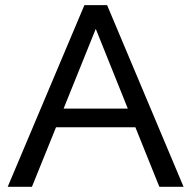

<svg xmlns="http://www.w3.org/2000/svg" viewBox="-20 -723 740 743"><path d="M9.8 0 306.6 -703.1H394.5L690.4 0H596.7L503.9 -230.5H196.8L103.5 0ZM350.6 -611.3 226.1 -302.7H474.6Z"/></svg>

Font: Schibsted Grotesk
Style: Regular
Weight: 400
Designer: Bakken & Baeck AS, Henrik Kongsvoll
Foundry: Schibsted ASA
Version: Version 1.100; ttfautohint (v1.8.4.7-5d5b);gftools[0.9.25]